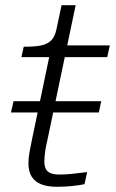

<svg xmlns="http://www.w3.org/2000/svg" viewBox="-20 -711 445 736"><path d="M368 -323 359 -280H22L32 -323ZM198 5Q164 5 139.5 -4Q115 -13 102 -33Q89 -53 89 -85Q89 -105 93 -127.5Q97 -150 103 -178L175 -523L210 -537H401L391 -492H62L71 -532H80Q113 -532 136.5 -536.5Q160 -541 175 -555Q190 -569 196 -597L216 -691H270L160 -166Q156 -150 154 -136.5Q152 -123 151 -112Q150 -101 150 -91Q150 -65 163.5 -53.5Q177 -42 206 -42Q229 -42 251 -44Q273 -46 290 -48.5Q307 -51 314 -51L304 -5Q286 -1 257.5 2Q229 5 198 5Z"/></svg>

Font: Roboto Serif 20pt ExtraLight
Style: Italic
Weight: 250
Italic angle: -10°
Version: Version 1.007